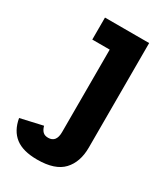

<svg xmlns="http://www.w3.org/2000/svg" viewBox="-283 -637 824 945"><g transform="rotate(30 129.5 -165.0)"><path d="M27 -551H278V43Q278 125.5 233 173.5Q188 221.5 87 221.5Q5.5 221.5 -37.5 188Q-80.5 154.5 -92 88.5L33.5 60Q39 80.5 49.8 91Q60.5 101.5 80 101.5Q103 101.5 114.5 86.8Q126 72 126 43V-426H27Z"/></g></svg>

Font: Hepta Slab
Style: Bold
Weight: 700
Designer: Michael LaGattuta
Foundry: Michael LaGattuta
Version: Version 1.100